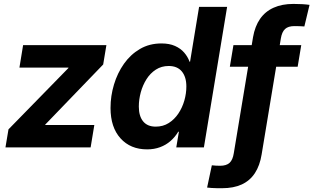

<svg xmlns="http://www.w3.org/2000/svg" viewBox="-20 -763 1623 994"><path d="M8.3 0 23.9 -93.3 334 -410.6 334.5 -413.1H80.6L99.6 -529.3H530.8L514.2 -429.2L214.4 -118.2L213.9 -115.7H468.3L449.2 0Z M741.7 10.3Q655.3 10.3 603.8 -46.9Q552.2 -104 552.2 -204.1Q552.2 -266.1 570.1 -325.4Q587.9 -384.8 621.8 -432.9Q655.8 -481 704.6 -509.5Q753.4 -538.1 815.9 -538.1Q856.9 -538.1 886 -525.1Q915 -512.2 933.6 -490.7Q952.1 -469.2 961.4 -443.4H963.9L1010.7 -727.5H1155.8L1035.6 0H892.6L906.2 -81.1H902.8Q885.7 -52.7 862.3 -32.5Q838.9 -12.2 808.6 -1Q778.3 10.3 741.7 10.3ZM786.1 -107.4Q824.2 -107.4 853.5 -126Q882.8 -144.5 903.3 -175Q923.8 -205.6 934.3 -242.2Q944.8 -278.8 944.8 -315.4Q944.8 -364.7 921.4 -393.1Q897.9 -421.4 853.5 -421.4Q815.9 -421.4 786.9 -402.6Q757.8 -383.8 738.3 -352.8Q718.8 -321.8 708.7 -284.7Q698.7 -247.6 698.7 -211.4Q698.7 -162.1 720.9 -134.8Q743.2 -107.4 786.1 -107.4Z M1539.6 -529.3 1521 -417.5H1169.9L1188.5 -529.3ZM1129.4 211.4Q1114.7 211.4 1101.3 211.2Q1087.9 210.9 1075.7 210.2Q1063.5 209.5 1052.2 208L1076.7 92.8Q1085.9 93.8 1097.2 94.5Q1108.4 95.2 1119.1 95.2Q1151.9 95.2 1168.5 80.1Q1185.1 64.9 1190.4 29.8L1290 -570.8Q1299.8 -627 1326.4 -665.3Q1353 -703.6 1396.5 -723.1Q1439.9 -742.7 1499 -742.7Q1522.9 -742.7 1544.4 -741.5Q1565.9 -740.2 1582.5 -737.8L1555.7 -626Q1545.9 -627 1532 -627.4Q1518.1 -627.9 1503.9 -627.9Q1472.2 -627.9 1455.8 -612.8Q1439.5 -597.7 1434.1 -564.5L1334.5 36.6Q1325.2 94.2 1299.6 133.3Q1273.9 172.4 1231.7 191.9Q1189.5 211.4 1129.4 211.4Z"/></svg>

Font: Inter 24pt
Style: Bold Italic
Weight: 700
Italic angle: -9.3988°
Version: Version 4.001;git-66647c0bb